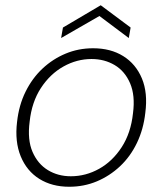

<svg xmlns="http://www.w3.org/2000/svg" viewBox="-20 -700 620 732"><path d="M244 12Q178 12 130 -18Q82 -48 59 -104Q36 -160 45 -235Q52 -299 77.5 -350.5Q103 -402 142 -438.5Q181 -475 230 -495.5Q279 -516 335 -516Q402 -516 450 -486Q498 -456 521 -401Q544 -346 534 -270Q527 -207 502 -155Q477 -103 437.5 -66Q398 -29 349 -8.5Q300 12 244 12ZM250 -28Q307 -28 358 -56.5Q409 -85 444 -139Q479 -193 487 -268Q496 -336 476 -382.5Q456 -429 417 -452Q378 -475 329 -475Q273 -475 222 -446.5Q171 -418 136 -364.5Q101 -311 93 -236Q84 -167 104 -121Q124 -75 162.5 -51.5Q201 -28 250 -28ZM213 -555 220 -595 364 -680 478 -595 471 -555 359 -639Z"/></svg>

Font: DM Sans ExtraLight
Style: Italic
Weight: 250
Italic angle: -10°
Designer: Colophon Foundry, Jonny Pinhorn
Foundry: Colophon Foundry
Version: Version 4.004;gftools[0.9.30]